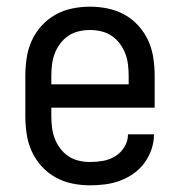

<svg xmlns="http://www.w3.org/2000/svg" viewBox="-20 -548 540 576"><path d="M250 8Q223 8 196.5 2.5Q170 -3 146.5 -16Q123 -29 104.5 -49.5Q86 -70 75 -94.5Q64 -119 60 -146Q56 -173 56 -200V-320Q56 -347 60 -374Q64 -401 75 -425.5Q86 -450 104.5 -470.5Q123 -491 146.5 -504Q170 -517 196.5 -522.5Q223 -528 250 -528Q277 -528 303.5 -522.5Q330 -517 353.5 -504Q377 -491 395.5 -470.5Q414 -450 425 -425.5Q436 -401 440 -374Q444 -347 444 -320V-225H134V-200Q134 -183 136 -166Q138 -149 144 -133Q150 -117 160.5 -103Q171 -89 185 -79.5Q199 -70 216 -66Q233 -62 250 -62Q270 -62 289.5 -65.5Q309 -69 326 -79.5Q343 -90 353.5 -107.5Q364 -125 364 -145H442Q442 -122 434.5 -100Q427 -78 413.5 -59.5Q400 -41 381 -27.5Q362 -14 340.5 -6Q319 2 296 5Q273 8 250 8ZM366 -295V-320Q366 -337 364 -354Q362 -371 356 -387Q350 -403 339.5 -417Q329 -431 315 -440.5Q301 -450 284 -454Q267 -458 250 -458Q233 -458 216 -454Q199 -450 185 -440.5Q171 -431 160.5 -417Q150 -403 144 -387Q138 -371 136 -354Q134 -337 134 -320V-295Z"/></svg>

Font: HulyMono
Style: Regular
Weight: 400
Monospace: yes
Designer: Belleve Invis
Foundry: Belleve Invis
Version: Version 33.2.5; ttfautohint (v1.8.4)